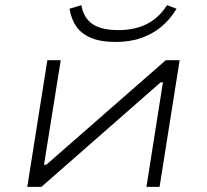

<svg xmlns="http://www.w3.org/2000/svg" viewBox="-20 -726 803 746"><path d="M86 0 164 -492H216L151 -86H160L624 -492H678L600 0H549L613 -406H604L141 0ZM429 -563Q371 -563 333.5 -579Q296 -595 276.5 -623Q257 -651 250 -692L296 -706Q305 -656 339.5 -632.5Q374 -609 440 -609Q505 -609 552 -633.5Q599 -658 629 -706L666 -692Q642 -652 608.5 -623.5Q575 -595 530.5 -579Q486 -563 429 -563Z"/></svg>

Font: Nunito Sans 7pt Expanded ExtraLight
Style: Italic
Weight: 250
Width: 7
Italic angle: -9°
Designer: Vernon Adams
Foundry: Vernon Adams
Version: Version 3.101;gftools[0.9.27]